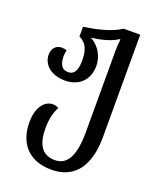

<svg xmlns="http://www.w3.org/2000/svg" viewBox="-145 -623 790 962"><g transform="rotate(20 249.5 -142.0)"><path d="M246 252C368 252 434 167 434 9V-536H346C296 -503 228 -487 151 -475V-423C196 -403 205 -362 205 -314C205 -263 191 -236 158 -236C123 -236 110 -263 110 -305C110 -314 112 -326 114 -336C105 -339 95 -341 88 -341C58 -341 37 -320 37 -286C37 -234 81 -191 158 -191C225 -191 281 -232 281 -314C281 -359 257 -410 209 -436V-438C262 -444 312 -458 345 -480H349C346 -460 345 -439 345 -418V14C345 139 314 201 246 201C169 201 148 139 148 67C148 11 160 -25 174 -50C165 -56 154 -59 143 -59C104 -59 62 -22 62 67C62 167 116 252 246 252Z"/></g></svg>

Font: Noto Serif Georgian ExtraCondensed
Style: Regular
Weight: 400
Width: 2
Designer: Monotype Design Team, Akaki Razmadze
Foundry: Google LLC
Version: Version 2.003